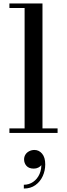

<svg xmlns="http://www.w3.org/2000/svg" viewBox="-20 -770 388 1112"><path d="M226 -750V-26.5H313.5V0H34.5V-26.5H122.5V-723.5H34.5V-750ZM118 322V300Q148 300 172 283.5Q196 267 209 237.8Q222 208.5 219 170.5H226Q226.5 177.5 220 186Q213.5 194.5 202 200.5Q190.5 206.5 176 206.5Q147.5 206.5 133.5 190.8Q119.5 175 119.5 153Q119.5 138 127.2 125.5Q135 113 149 105.8Q163 98.5 179.5 98.5Q205.5 98.5 223.8 120Q242 141.5 242 182Q242 218 227.5 250Q213 282 185.2 302Q157.5 322 118 322Z"/></svg>

Font: Bodoni Moda 9pt Medium
Style: Regular
Weight: 500
Designer: Owen Earl
Foundry: indestructible type
Version: Version 2.005